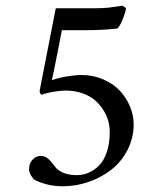

<svg xmlns="http://www.w3.org/2000/svg" viewBox="-20 -649 572 674"><path d="M265.6 -385.7Q307.1 -385.7 342.5 -370.4Q377.9 -355 400.9 -330.3Q423.8 -305.7 436.5 -274.9Q449.2 -244.1 449.2 -212.9Q449.2 -164.6 427.7 -122.8Q406.2 -81.1 371.1 -53.5Q335.9 -25.9 291.5 -10.5Q247.1 4.9 201.2 4.9Q146.5 4.9 101.6 -17.6Q95.7 -21.5 88.9 -33Q82 -44.4 82 -54.7Q82 -75.2 94.2 -88.4Q106.4 -101.6 123 -101.6Q135.3 -101.6 144.5 -95.2Q153.8 -88.9 164.1 -75.4Q174.3 -62 177.7 -58.6Q202.1 -34.2 250 -34.2Q270.5 -34.2 290 -42.2Q309.6 -50.3 326.9 -67.1Q344.2 -84 354.7 -114.5Q365.2 -145 365.2 -185.5Q365.2 -204.6 360.1 -224.1Q355 -243.7 342.8 -262.9Q330.6 -282.2 313 -297.4Q295.4 -312.5 268.6 -321.8Q241.7 -331.1 209 -331.1Q192.4 -331.1 165.3 -326.4Q138.2 -321.8 127 -316.4Q124 -316.4 121.6 -320.8Q119.1 -325.2 119.1 -330.1Q171.9 -599.6 175.8 -620.1H320.3Q337.9 -620.1 360.4 -622.1Q382.8 -625 396.5 -627L410.2 -628.9Q411.6 -627.9 414.3 -626.2Q417 -624.5 418.2 -623.8Q419.4 -623 420.7 -621.6Q421.9 -620.1 421.9 -618.2Q421.9 -610.8 412.8 -586.4Q403.8 -562 392.6 -548.8Q337.9 -543 279.3 -543H197.3Q193.4 -523.4 186.3 -486.8Q179.2 -450.2 173.3 -420.9Q167.5 -391.6 162.1 -367.2Q181.6 -375 213.1 -380.4Q244.6 -385.7 265.6 -385.7Z"/></svg>

Font: Amiri Quran Colored
Style: Regular
Weight: 400
Designer: Khaled Hosny
Version: Version 000.111